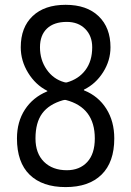

<svg xmlns="http://www.w3.org/2000/svg" viewBox="-20 -760 540 790"><path d="M239.3 -347.7Q181.6 -331.1 153.8 -293.5Q126 -255.9 126 -190.4Q126 -128.9 161.1 -94.2Q196.3 -59.6 254.9 -59.6Q307.6 -59.6 338.9 -93.3Q370.1 -127 370.1 -190.4Q370.1 -317.4 251 -348.6Q247.1 -349.6 239.3 -347.7ZM144.5 -565.4Q144.5 -513.7 171.9 -474.1Q199.2 -434.6 244.1 -421.9Q251 -419.9 254.9 -420.9Q303.7 -434.6 331.5 -471.7Q359.4 -508.8 359.4 -565.4Q359.4 -612.3 330.6 -641.1Q301.8 -669.9 254.9 -669.9Q202.1 -669.9 173.3 -642.6Q144.5 -615.2 144.5 -565.4ZM49.8 -190.4Q49.8 -258.8 82.5 -309.1Q115.2 -359.4 173.8 -383.8Q174.8 -383.8 174.8 -384.8Q174.8 -386.7 173.8 -386.7Q126 -411.1 95.7 -460.4Q65.4 -509.8 65.4 -565.4Q65.4 -647.5 114.3 -693.8Q163.1 -740.2 250 -740.2Q336.9 -740.2 385.7 -693.4Q434.6 -646.5 434.6 -565.4Q434.6 -510.7 404.3 -462.9Q374 -415 326.2 -391.6Q325.2 -391.6 325.2 -389.6Q325.2 -387.7 327.1 -387.7Q384.8 -364.3 417.5 -312.5Q450.2 -260.7 450.2 -190.4Q450.2 -92.8 397.9 -41.5Q345.7 9.8 250 9.8Q154.3 9.8 102.1 -41Q49.8 -91.8 49.8 -190.4Z"/></svg>

Font: Rounded-L Mgen+ 2m regular
Style: Regular
Weight: 400
Designer: [Source Han Sans]
Ryoko NISHIZUKA  (kana & ideographs); Paul D. Hunt (Latin, Greek & Cyrillic); Wenlong ZHANG  (bopomofo
Version: Version 1.059.20150602